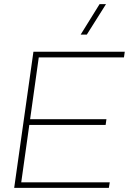

<svg xmlns="http://www.w3.org/2000/svg" viewBox="-20 -911 631 931"><path d="M48.8 0 142.1 -660.2H585L581.1 -632.8H168L126 -333H496.1L492.2 -305.2H122.1L83 -26.9H512.2L507.8 0ZM371.1 -743.2 462.9 -891.1H494.1L400.9 -743.2Z"/></svg>

Font: Human Sans ExtraLight
Style: Italic
Weight: 200
Italic angle: -8°
Designer: Tim Radville
Foundry: Continuum
Version: Version 1.000;FEAKit 1.0